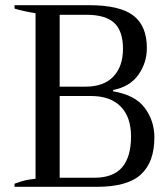

<svg xmlns="http://www.w3.org/2000/svg" viewBox="-20 -720 645 740"><path d="M36 -12Q60 -21 77.5 -25Q95 -29 117 -31V-669Q67 -677 36 -687V-700H323Q442 -700 494 -660Q546 -620 546 -535Q546 -478 513.5 -432Q481 -386 416 -373V-368Q501 -354 538 -304Q575 -254 575 -191Q575 -95 523 -47.5Q471 0 354 0H36ZM309 -386Q380 -386 417 -425Q454 -464 454 -532Q454 -600 420.5 -631.5Q387 -663 313 -663H210V-386ZM344 -35Q416 -35 450.5 -75Q485 -115 485 -194Q485 -269 445 -309.5Q405 -350 331 -350H210V-35Z"/></svg>

Font: Trirong
Style: Regular
Weight: 400
Designer: Katatrad Team
Foundry: CadsonDemak
Version: Version 1.001